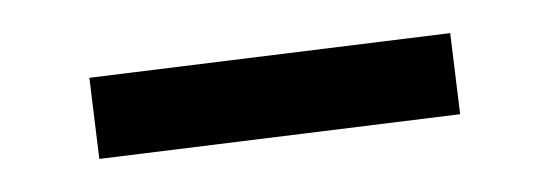

<svg xmlns="http://www.w3.org/2000/svg" viewBox="-20 -334 330 116"><path d="M34 -287 252 -314 258 -265 40 -238Z"/></svg>

Font: Piazzolla Light
Style: Regular
Weight: 300
Designer: Juan Pablo del Peral
Foundry: Huerta Tipografica
Version: Version 1.330